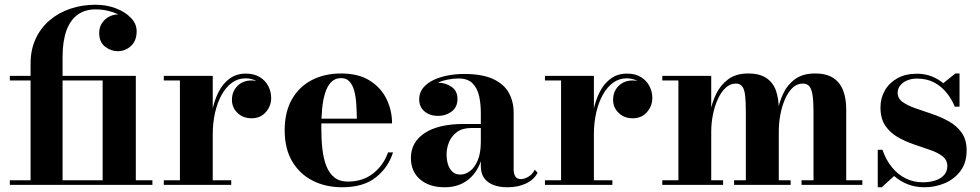

<svg xmlns="http://www.w3.org/2000/svg" viewBox="-20 -780 4134 810"><path d="M109 0V-511.5Q109 -570 130.2 -616Q151.5 -662 189.2 -694.2Q227 -726.5 276.8 -743.2Q326.5 -760 383.5 -760Q429 -760 468.5 -745Q508 -730 532.2 -704.8Q556.5 -679.5 556.5 -648.5Q556.5 -608.5 532.8 -586.2Q509 -564 476.5 -564Q448.5 -564 423.5 -583Q398.5 -602 398.5 -641Q398.5 -665 410.2 -682.5Q422 -700 440 -709.5Q458 -719 476.5 -719Q506 -719 530.8 -699.8Q555.5 -680.5 555.5 -648.5H536.5Q536.5 -675 514 -695.8Q491.5 -716.5 456.5 -728.5Q421.5 -740.5 383.5 -740.5Q338.5 -740.5 307.5 -718Q276.5 -695.5 260.2 -650.8Q244 -606 244 -540V0ZM21.5 0V-19.5H623V0ZM413 0V-440.5H21.5V-460H553V0Z M866 -213.5Q866 -263.5 874.8 -309.5Q883.5 -355.5 901.8 -391.5Q920 -427.5 948.8 -448.5Q977.5 -469.5 1017.5 -469.5Q1052 -469.5 1076 -454.8Q1100 -440 1112 -416.5Q1124 -393 1124 -367Q1124 -332.5 1101.2 -306.8Q1078.5 -281 1041.5 -281Q1005 -281 981.8 -303.8Q958.5 -326.5 958.5 -358.5Q958.5 -394.5 981.8 -417.5Q1005 -440.5 1041 -440.5Q1064.5 -440.5 1083.2 -430.2Q1102 -420 1112.5 -403.2Q1123 -386.5 1123 -367H1103.5Q1103.5 -389 1092.8 -407.8Q1082 -426.5 1062 -438Q1042 -449.5 1015.5 -449.5Q984 -449.5 958.8 -431.2Q933.5 -413 915.2 -380.2Q897 -347.5 887.2 -304.5Q877.5 -261.5 877.5 -213.5ZM877.5 -460V-19.5H955.5V0H671V-19.5H739V-440.5H671V-460Z M1423.5 10Q1354 10 1299.2 -17.8Q1244.5 -45.5 1212.8 -99Q1181 -152.5 1181 -230Q1181 -307.5 1211.5 -361Q1242 -414.5 1295.5 -442.2Q1349 -470 1419 -470Q1492.5 -470 1540 -440Q1587.5 -410 1610.8 -362Q1634 -314 1634 -259.5H1248V-279.5H1485.5Q1485 -309 1483.2 -339.2Q1481.5 -369.5 1475 -394.8Q1468.5 -420 1455.2 -435.2Q1442 -450.5 1419 -450.5Q1394 -450.5 1377.5 -434Q1361 -417.5 1351.8 -388.2Q1342.5 -359 1339 -321Q1335.5 -283 1335.5 -240Q1335.5 -191.5 1340.2 -150.2Q1345 -109 1357.2 -78.5Q1369.5 -48 1391.2 -31Q1413 -14 1447.5 -14Q1511 -14 1554.8 -48.8Q1598.5 -83.5 1617 -137H1638Q1618.5 -74 1566 -32Q1513.5 10 1423.5 10Z M2120.5 10Q2088 10 2062.8 0.8Q2037.5 -8.5 2023 -28.2Q2008.5 -48 2008.5 -79V-304.5Q2008.5 -340.5 2001.5 -373.5Q1994.5 -406.5 1974.2 -427.8Q1954 -449 1914 -449Q1893 -449 1868.8 -444.2Q1844.5 -439.5 1822.8 -429Q1801 -418.5 1787 -401.8Q1773 -385 1773 -361H1749.5Q1749.5 -392.5 1773.2 -411.8Q1797 -431 1828 -431Q1860.5 -431 1885.2 -413.5Q1910 -396 1910 -363Q1910 -327.5 1885 -309.2Q1860 -291 1828 -291Q1794 -291 1771.2 -309.8Q1748.5 -328.5 1748.5 -361Q1748.5 -389 1765 -409.2Q1781.5 -429.5 1809 -442.5Q1836.5 -455.5 1870 -461.8Q1903.5 -468 1938 -468Q2014 -468 2060 -446.8Q2106 -425.5 2126.5 -388.5Q2147 -351.5 2147 -304.5V-64.5Q2147 -47.5 2153.8 -36Q2160.5 -24.5 2179 -24.5Q2191.5 -24.5 2208.8 -34.2Q2226 -44 2236 -64L2248 -51.5Q2233.5 -22.5 2199.8 -6.2Q2166 10 2120.5 10ZM1856 10Q1791 10 1752.2 -23.2Q1713.5 -56.5 1713.5 -113.5Q1713.5 -180.5 1771.8 -218.8Q1830 -257 1936.5 -257H2055V-240H1968.5Q1930.5 -240 1907.5 -222.8Q1884.5 -205.5 1874.2 -180Q1864 -154.5 1864 -129.5Q1864 -105.5 1870 -86.2Q1876 -67 1889 -55.2Q1902 -43.5 1922 -43.5Q1943 -43.5 1962.8 -58.2Q1982.5 -73 1995.5 -103.8Q2008.5 -134.5 2008.5 -182H2021Q2021 -123.5 2000.8 -80.5Q1980.5 -37.5 1943.8 -13.8Q1907 10 1856 10Z M2474 -213.5Q2474 -263.5 2482.8 -309.5Q2491.5 -355.5 2509.8 -391.5Q2528 -427.5 2556.8 -448.5Q2585.5 -469.5 2625.5 -469.5Q2660 -469.5 2684 -454.8Q2708 -440 2720 -416.5Q2732 -393 2732 -367Q2732 -332.5 2709.2 -306.8Q2686.5 -281 2649.5 -281Q2613 -281 2589.8 -303.8Q2566.5 -326.5 2566.5 -358.5Q2566.5 -394.5 2589.8 -417.5Q2613 -440.5 2649 -440.5Q2672.5 -440.5 2691.2 -430.2Q2710 -420 2720.5 -403.2Q2731 -386.5 2731 -367H2711.5Q2711.5 -389 2700.8 -407.8Q2690 -426.5 2670 -438Q2650 -449.5 2623.5 -449.5Q2592 -449.5 2566.8 -431.2Q2541.5 -413 2523.2 -380.2Q2505 -347.5 2495.2 -304.5Q2485.5 -261.5 2485.5 -213.5ZM2485.5 -460V-19.5H2563.5V0H2279V-19.5H2347V-440.5H2279V-460Z M2980.5 -460V-19.5H3030.5V0H2774V-19.5H2842V-440.5H2774V-460ZM3265.5 -319.5V-19.5H3315.5V0H3077V-19.5H3126.5V-309Q3126.5 -351 3123.5 -377.2Q3120.5 -403.5 3111.2 -415.5Q3102 -427.5 3084.5 -427.5Q3060 -427.5 3040.8 -409.2Q3021.5 -391 3008 -361Q2994.5 -331 2987.5 -295.5Q2980.5 -260 2980.5 -225.5L2968.5 -224Q2968.5 -260 2975.5 -302.2Q2982.5 -344.5 3000.8 -382.8Q3019 -421 3052 -445.5Q3085 -470 3136 -470Q3185 -470 3213.5 -450.5Q3242 -431 3253.8 -397Q3265.5 -363 3265.5 -319.5ZM3550 -319.5V-19.5H3618V0H3361.5V-19.5H3412V-309Q3412 -351 3408.2 -377.2Q3404.5 -403.5 3394.8 -415.5Q3385 -427.5 3367 -427.5Q3342 -427.5 3323.2 -409.2Q3304.5 -391 3291.5 -361Q3278.5 -331 3272 -295.5Q3265.5 -260 3265.5 -225.5L3253 -224Q3253 -260 3259.2 -302.2Q3265.5 -344.5 3283 -382.8Q3300.5 -421 3333.2 -445.5Q3366 -470 3418.5 -470Q3467.5 -470 3496.2 -450.5Q3525 -431 3537.5 -397Q3550 -363 3550 -319.5Z M3683 10V-148H3703Q3717.5 -105.5 3742.5 -74.8Q3767.5 -44 3800.5 -27.5Q3833.5 -11 3873.5 -11Q3902.5 -11 3926 -18.8Q3949.5 -26.5 3963 -41.8Q3976.5 -57 3976.5 -79Q3976.5 -105 3956.2 -120.8Q3936 -136.5 3903.8 -147.5Q3871.5 -158.5 3835.8 -170.8Q3800 -183 3767.8 -201.2Q3735.5 -219.5 3715 -249.5Q3694.5 -279.5 3694.5 -327Q3694.5 -366.5 3713.2 -398.8Q3732 -431 3766.2 -450Q3800.5 -469 3848 -469Q3882 -469 3910 -458Q3938 -447 3959.5 -429L4010.5 -470H4028V-330H4008Q3995.5 -361 3974 -388Q3952.5 -415 3921.5 -431.8Q3890.5 -448.5 3848.5 -448.5Q3826 -448.5 3807.8 -441Q3789.5 -433.5 3778.2 -420Q3767 -406.5 3767 -389Q3767 -364.5 3788.2 -349.5Q3809.5 -334.5 3842.5 -323Q3875.5 -311.5 3912.8 -299Q3950 -286.5 3983 -268Q4016 -249.5 4037 -220.2Q4058 -191 4058 -145.5Q4058 -93.5 4032.2 -59Q4006.5 -24.5 3966 -7.2Q3925.5 10 3880 10Q3842 10 3809.8 -2.5Q3777.5 -15 3752 -37.5L3700 10Z"/></svg>

Font: Bodoni Moda 11pt
Style: Bold
Weight: 700
Designer: Owen Earl
Foundry: indestructible type
Version: Version 2.004